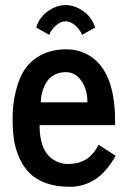

<svg xmlns="http://www.w3.org/2000/svg" viewBox="-20 -715 497 744"><path d="M348.6 -608.4 298.3 -580.1Q289.1 -601.6 271.2 -616.9Q253.4 -632.3 234.4 -632.3Q215.3 -632.3 197.5 -616.9Q179.7 -601.6 170.4 -580.1L120.1 -608.4Q132.8 -648.9 166.3 -672.1Q199.7 -695.3 234.4 -695.3Q269 -695.3 302.5 -672.1Q335.9 -648.9 348.6 -608.4ZM138.2 -318.4H318.8Q318.8 -356.4 305.7 -384.3Q280.3 -435.5 235.4 -435.5Q208.5 -435.5 188.2 -423.6Q168 -411.6 157.7 -392.6Q138.2 -356.9 138.2 -318.4ZM122.6 -492.2Q170.9 -523.9 236.3 -523.9Q297.9 -523.9 343.8 -487.3Q429.7 -418 425.8 -230H133.3Q133.3 -131.3 185.5 -97.2Q212.4 -79.6 241.9 -79.6Q271.5 -79.6 291 -86.9Q310.5 -94.2 322.3 -103.5Q334 -112.8 343.8 -125Q356.9 -142.1 361.8 -154.3L428.2 -111.3Q392.1 -48.3 351.1 -21.5Q305.7 8.8 251.2 8.8Q196.8 8.8 158.4 -5.4Q120.1 -19.5 95.9 -43Q71.8 -66.4 56.4 -99.9Q41 -133.3 34.9 -168.7Q28.8 -204.1 28.8 -258.1Q28.8 -312 41.5 -362.8Q54.2 -413.6 74.2 -443.6Q94.2 -473.6 122.6 -492.2Z"/></svg>

Font: News Cycle
Style: Bold
Weight: 700
Version: Version 0.5.1